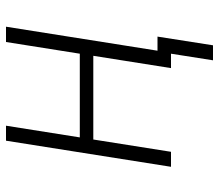

<svg xmlns="http://www.w3.org/2000/svg" viewBox="-65 -525 730 640"><g transform="rotate(-90 300.0 -205.0)"><path d="M64 0 151 -550H201L162 -304H441L480 -550H531L451 -45H498L469 140H419L441 0H393L434 -259H155L114 0Z"/></g></svg>

Font: JetBrains Mono Thin
Style: Italic
Weight: 100
Italic angle: -9°
Monospace: yes
Designer: Philipp Nurullin, Konstantin Bulenkov
Foundry: JetBrains
Version: Version 2.305; ttfautohint (v1.8.4.7-5d5b)